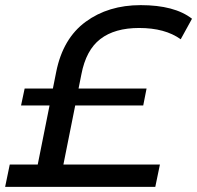

<svg xmlns="http://www.w3.org/2000/svg" viewBox="-43 -728 768 748"><path d="M274 -438 263 -383H528L515 -317H250L204 -87H580L562 0H-23L-5 -87H104L150 -317H39L53 -383H163L176 -448Q202 -578 290.5 -643Q379 -708 505 -708Q637 -708 705 -655L661 -575Q600 -619 499 -619Q404 -619 348 -576Q292 -533 274 -438Z"/></svg>

Font: Idrija
Style: Italic
Weight: 500
Italic angle: -11.3°
Designer: Julieta Ulanovsky
Foundry: Julieta Ulanovsky
Version: Version 7.200